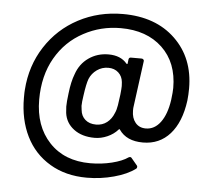

<svg xmlns="http://www.w3.org/2000/svg" viewBox="-52 -687 926 836"><g transform="rotate(5 411.5 -269.0)"><path d="M452.1 -630.9Q595.7 -630.9 681.4 -548.3Q767.1 -465.8 767.1 -333Q767.1 -306.6 764.2 -279.8Q751.5 -184.6 705.3 -132.8Q659.2 -81.1 586.9 -81.1Q515.1 -81.1 482.9 -127.9Q480 -132.3 477.1 -127.9Q458.5 -106.9 431.2 -95Q403.8 -83 376 -83Q320.3 -83 284.7 -109.9Q249 -136.7 243.2 -180.2Q241.2 -204.6 241.2 -208Q241.2 -228 246.1 -266.1Q252 -317.9 265.1 -351.1Q280.8 -397.5 318.6 -423.8Q356.4 -450.2 404.8 -450.2Q458.5 -450.2 485.8 -417Q488.3 -415 489.7 -415.8Q491.2 -416.5 491.2 -418.9L493.2 -436Q494.6 -444.8 502.9 -444.8H549.8Q554.7 -444.8 557.9 -441.4Q561 -438 560.1 -434.1L533.2 -232.9Q532.2 -229 532.2 -215.8Q532.2 -183.1 548.8 -163.1Q565.4 -143.1 594.2 -143.1Q632.3 -143.1 658.4 -178.2Q684.6 -213.4 693.8 -276.9Q698.2 -312.5 698.2 -329.1Q698.2 -439.9 630.1 -504.4Q562 -568.8 448.2 -568.8Q361.3 -568.8 287.1 -528.8Q210 -487.8 165.5 -410.2Q121.1 -332.5 121.1 -228Q121.1 -112.3 187.3 -41.7Q253.4 28.8 366.2 28.8Q415.5 28.8 460.9 17.6Q506.3 6.3 530.8 -11.2Q534.7 -13.2 538.1 -13.2Q542 -13.2 544.9 -8.8L569.8 21Q571.8 22.9 571.8 26.9Q571.8 32.7 567.9 35.2Q532.7 61.5 475.1 77.1Q417.5 92.8 356.9 92.8Q264.2 92.8 195.1 51.5Q126 10.3 90.1 -62.5Q54.2 -135.3 54.2 -230Q54.2 -257.3 55.2 -265.1Q62.5 -370.6 116.7 -454.3Q170.9 -538.1 258.8 -584.5Q346.7 -630.9 452.1 -630.9ZM377 -141.1Q404.3 -141.1 424.6 -156.7Q444.8 -172.4 455.1 -199.2Q461.4 -212.4 464.8 -233.9L471.2 -279.8Q474.1 -306.6 474.1 -317.9L473.1 -335Q470.7 -360.4 453.4 -376.2Q436 -392.1 409.2 -392.1Q381.8 -392.1 359.6 -376.5Q337.4 -360.8 327.1 -335.9Q318.8 -313.5 312 -264.2Q307.1 -232.4 307.1 -216.8Q307.1 -212.9 309.1 -199.2Q311.5 -172.9 329.6 -157Q347.7 -141.1 377 -141.1Z"/></g></svg>

Font: Gruenseis Font Medium
Style: Regular
Weight: 500
Designer: Jeremy Tribby
Foundry: Tribby Type
Version: Version 1.408;Glyphs 3.1.2 (3151)